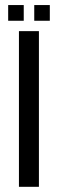

<svg xmlns="http://www.w3.org/2000/svg" viewBox="-20 -720 223 740"><path d="M53 0V-600H130V0ZM112 -640V-700.5H172V-640ZM11.5 -640V-700.5H71.5V-640Z"/></svg>

Font: Big Shoulders Stencil Display Medium
Style: Regular
Weight: 500
Designer: Patric King
Foundry: XO Type Co
Version: Version 1.000